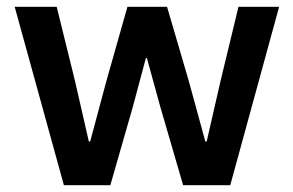

<svg xmlns="http://www.w3.org/2000/svg" viewBox="-20 -542 859 562"><path d="M23 -522H146L199 -307L240 -128H244L292 -307L353 -522H469L532 -307L581 -128H585L626 -307L678 -522H797L654 0H516L449 -230L410 -372H407L369 -230L303 0H167Z"/></svg>

Font: IBM Plex Sans KR SmBld
Style: Regular
Weight: 600
Designer: Mike Abbink; Paul van der Laan; Pieter van Rosmalen; Wujin Sim; Chorong Kim; Dohee Lee;
Foundry: Sandoll Inc.
Version: Version 1.002